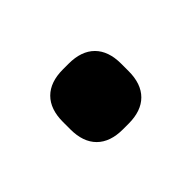

<svg xmlns="http://www.w3.org/2000/svg" viewBox="-44 -462 310 310"><g transform="rotate(-45 111.0 -306.5)"><path d="M104 -238Q75 -238 59.5 -253.5Q44 -269 44 -298V-315Q44 -344 59.5 -359.5Q75 -375 104 -375H117Q146 -375 161.5 -359.5Q177 -344 177 -315V-298Q177 -269 161.5 -253.5Q146 -238 117 -238Z"/></g></svg>

Font: zvoove
Style: Bold
Weight: 700
Designer: Vernon Adams (Nunito) & Andrew Paglinawan (Quicksand)
Foundry: zvoove
Version: Version 3.006